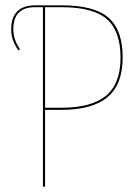

<svg xmlns="http://www.w3.org/2000/svg" viewBox="-20 -700 526 720"><path d="M440 -485Q440 -383 383 -335.5Q326 -288 209 -288H149V0H141V-673H111Q30 -673 30 -591Q30 -569 36.5 -551Q43 -533 55 -515L49 -511Q36 -530 29 -548.5Q22 -567 22 -591Q22 -634 44.5 -657Q67 -680 112 -680H212Q334 -680 387 -633.5Q440 -587 440 -485ZM432 -484Q432 -583 381 -628Q330 -673 212 -673H149V-296H210Q323 -296 377.5 -341Q432 -386 432 -484Z"/></svg>

Font: Fira Sans Compressed Eight
Style: Regular
Weight: 100
Width: 1
Designer: bBox Type GmbH & Carrois Corporate GbR & Edenspiekermann AG
Foundry: bBox Type GmbH & Carrois Corporate GbR & Edenspiekermann AG
Version: Version 4.301